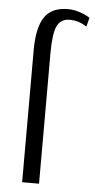

<svg xmlns="http://www.w3.org/2000/svg" viewBox="-54 -792 409 826"><g transform="rotate(5 150.5 -379.5)"><path d="M74 0V-571Q74 -667 104.5 -713Q135 -759 206 -759Q230 -759 253.5 -751.5Q277 -744 289 -737L301 -730L291 -691Q257 -714 217 -714Q179 -714 163 -681.5Q147 -649 147 -563V0Z"/></g></svg>

Font: Arsenal
Style: Regular
Weight: 400
Designer: Andrij Shevchenko
Foundry: Stairsfor
Version: Version 2.001;PS 002.001;hotconv 1.0.88;makeotf.lib2.5.64775